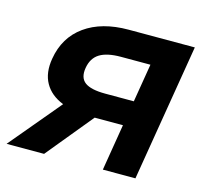

<svg xmlns="http://www.w3.org/2000/svg" viewBox="-115 -607 745 698"><g transform="rotate(15 257.0 -258.0)"><path d="M450.7 0H328.1L356.9 -174.8H250.5L106.9 0H-34.2L127 -192.4Q79.1 -211.4 57.9 -249.3Q36.6 -287.1 45.9 -341.8Q59.6 -424.8 123 -470.2Q186.5 -515.6 287.1 -515.6H536.1ZM372.6 -269 396.5 -413.1H285.6Q233.4 -413.1 205.8 -396Q178.2 -378.9 171.9 -340.8Q165.5 -302.7 188.2 -285.9Q210.9 -269 265.1 -269Z"/></g></svg>

Font: Inter Display Semi Bold
Style: Italic
Weight: 600
Italic angle: -9.39999°
Designer: Rasmus Andersson
Foundry: rsms
Version: Version 4.000;git-4fc901f